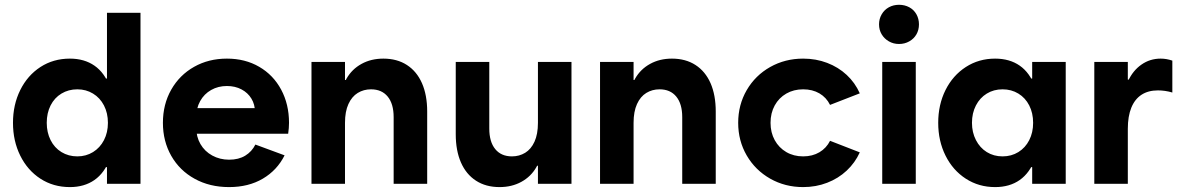

<svg xmlns="http://www.w3.org/2000/svg" viewBox="-20 -760 4909 794"><path d="M561 -707H422.4V-385.7L444.3 -252L422.4 -101.6V0H561ZM406.7 -68.8H468.3V-435.1H406.7L456.5 -252Q456.5 -340.8 434.6 -400.1Q412.6 -459.5 370.6 -488.5Q328.6 -517.6 269 -517.6Q200.7 -517.6 147.2 -482.9Q93.8 -448.2 63.8 -387.7Q33.7 -327.1 33.7 -252Q33.7 -177.2 63.7 -116.5Q93.8 -55.7 147.2 -21Q200.7 13.7 269 13.7Q328.6 13.7 370.6 -15.6Q412.6 -44.9 434.6 -104Q456.5 -163.1 456.5 -252ZM173.3 -252Q173.3 -292.5 189.2 -324Q205.1 -355.5 234.1 -373Q263.2 -390.6 299.9 -390.6Q335.9 -390.6 364.7 -373Q393.6 -355.5 409.9 -324Q426.3 -292.5 426.3 -252Q426.3 -211.9 409.9 -180.4Q393.6 -148.9 364.7 -131.1Q335.9 -113.3 299.9 -113.3Q263.2 -113.3 234.1 -131.1Q205.1 -148.9 189.2 -180.6Q173.3 -212.3 173.3 -252Z M653.7 -252Q653.7 -328.8 688.2 -389.4Q722.7 -449.9 782.8 -483.7Q842.9 -517.6 918.4 -517.6Q993.9 -517.6 1052 -483.7Q1110.2 -449.9 1142.7 -389.4Q1175.2 -328.8 1175.2 -252Q1175.2 -231.3 1171.7 -206.9H735.2V-312.9H1041.3L1034.3 -298Q1034.3 -328.1 1019.7 -352.2Q1005.2 -376.3 978.8 -390.3Q952.4 -404.3 918.4 -404.3Q882.1 -404.3 853.2 -387.9Q824.2 -371.5 807.8 -342Q791.3 -312.5 791.3 -273.7V-234.4Q791.3 -194.8 808.9 -164.3Q826.5 -133.9 857.8 -116.8Q889.2 -99.6 927.6 -99.6Q966.8 -99.6 994.2 -116.3Q1021.6 -133 1036.1 -162.2L1156.9 -117.6Q1126 -55.9 1066.8 -21.1Q1007.7 13.7 927.3 13.7Q847.2 13.7 785.1 -20.6Q722.9 -54.8 688.3 -115.4Q653.7 -176.1 653.7 -252Z M1268.1 -503.9H1406.7V0H1268.1ZM1514.2 -390.6Q1483.9 -390.6 1459.5 -375.7Q1435.1 -360.8 1420.9 -329.8Q1406.7 -298.8 1406.7 -252L1391.1 -345.7V-429.2H1422.4L1391.1 -345.7Q1391.1 -396.5 1413.3 -435.3Q1435.5 -474.1 1475.1 -495.8Q1514.6 -517.6 1565.4 -517.6Q1622.1 -517.6 1662.8 -491.2Q1703.6 -464.8 1725.1 -415.8Q1746.6 -366.7 1746.6 -298.8V0H1607.9V-275.4Q1607.9 -330.6 1583.3 -360.6Q1558.6 -390.6 1514.2 -390.6Z M2343.3 0H2204.6V-503.9H2343.3ZM2097.2 -113.3Q2127.4 -113.3 2151.9 -128.2Q2176.3 -143.1 2190.4 -174.1Q2204.6 -205.1 2204.6 -252L2220.2 -158.2V-74.7H2189L2220.2 -158.2Q2220.2 -107.4 2198 -68.6Q2175.8 -29.8 2136.2 -8.1Q2096.7 13.7 2045.9 13.7Q1989.3 13.7 1948.5 -12.7Q1907.7 -39.1 1886.2 -88.1Q1864.7 -137.2 1864.7 -205.1V-503.9H2003.4V-228.5Q2003.4 -173.3 2028.1 -143.3Q2052.7 -113.3 2097.2 -113.3Z M2461.4 -503.9H2600.1V0H2461.4ZM2707.5 -390.6Q2677.2 -390.6 2652.8 -375.7Q2628.4 -360.8 2614.3 -329.8Q2600.1 -298.8 2600.1 -252L2584.5 -345.7V-429.2H2615.7L2584.5 -345.7Q2584.5 -396.5 2606.7 -435.3Q2628.9 -474.1 2668.5 -495.8Q2708 -517.6 2758.8 -517.6Q2815.4 -517.6 2856.2 -491.2Q2897 -464.8 2918.5 -415.8Q2939.9 -366.7 2939.9 -298.8V0H2801.3V-275.4Q2801.3 -330.6 2776.6 -360.6Q2752 -390.6 2707.5 -390.6Z M3032.7 -252Q3032.7 -326.7 3068.1 -387.5Q3103.5 -448.2 3165 -482.9Q3226.6 -517.6 3301.3 -517.6Q3354.5 -517.6 3400.6 -500Q3446.8 -482.4 3481.4 -450.2Q3516.1 -418 3535.6 -374L3412.6 -326.2Q3397.5 -356.9 3368.7 -373.8Q3339.8 -390.6 3301.3 -390.6Q3262.2 -390.6 3231.7 -373Q3201.2 -355.5 3183.8 -324Q3166.5 -292.5 3166.5 -252Q3166.5 -211.9 3183.8 -180.4Q3201.2 -148.9 3231.7 -131.1Q3262.2 -113.3 3301.3 -113.3Q3339.8 -113.3 3368.7 -130.4Q3397.5 -147.5 3412.6 -177.7L3535.6 -129.9Q3516.1 -86.9 3481.4 -54.4Q3446.8 -22 3400.6 -4.2Q3354.5 13.7 3301.3 13.7Q3226.6 13.7 3165 -21.2Q3103.5 -56.2 3068.1 -116.9Q3032.7 -177.7 3032.7 -252Z M3628.4 -503.9H3767.1V0H3628.4ZM3615.2 -659.2Q3615.2 -682.1 3626.2 -700.9Q3637.2 -719.7 3656 -730Q3674.8 -740.2 3697.8 -740.2Q3721.2 -740.2 3740.2 -730Q3759.3 -719.7 3769.8 -700.9Q3780.3 -682.1 3780.3 -659.2Q3780.3 -636.2 3769.8 -617.9Q3759.3 -599.6 3740.2 -588.9Q3721.2 -578.1 3697.8 -578.1Q3674.8 -578.1 3656 -588.9Q3637.2 -599.6 3626.2 -617.9Q3615.2 -636.2 3615.2 -659.2Z M4095.2 13.7Q4027.8 13.7 3974.1 -21Q3920.4 -55.7 3890.1 -116.5Q3859.9 -177.2 3859.9 -252Q3859.9 -327.1 3890.1 -387.7Q3920.4 -448.2 3974.1 -482.9Q4027.8 -517.6 4095.2 -517.6Q4155.3 -517.6 4197 -488.5Q4238.8 -459.5 4260.7 -400.1Q4282.7 -340.8 4282.7 -252L4232.9 -435.1H4294.4V-68.8H4232.9L4282.7 -252Q4282.7 -163.1 4260.7 -104Q4238.8 -44.9 4197 -15.6Q4155.3 13.7 4095.2 13.7ZM4252.4 -252Q4252.4 -292.5 4236.3 -324Q4220.2 -355.5 4191.4 -373Q4162.6 -390.6 4126 -390.6Q4089.4 -390.6 4060.8 -373Q4032.2 -355.5 4015.9 -324Q3999.5 -292.5 3999.5 -252Q3999.5 -212.4 4015.9 -180.7Q4032.2 -148.9 4060.8 -131.1Q4089.4 -113.3 4126 -113.3Q4162.6 -113.3 4191.4 -131.1Q4220.2 -148.9 4236.3 -180.4Q4252.4 -211.9 4252.4 -252ZM4248.5 0V-101.6L4270.5 -252L4248.5 -385.7V-503.9H4387.2V0Z M4505.4 -503.9H4644V0H4505.4ZM4624.5 -325.7V-430.7H4659.7L4624.5 -325.7Q4624.5 -380.4 4644.8 -424.3Q4665 -468.3 4700.4 -492.9Q4735.8 -517.6 4779.8 -517.6Q4803.7 -517.6 4828.1 -509.3V-377.4Q4798.3 -386.2 4768.6 -386.2Q4728.5 -386.2 4700.7 -368.2Q4672.9 -350.1 4658.4 -314.5Q4644 -278.8 4644 -227.5Z"/></svg>

Font: Wanted Sans Std Variable
Style: Regular
Weight: 400
Designer: Original Design by Kil Hyung-jin and Kang Hanbin, Wanted Lab, Inc;
Foundry: Wanted Lab, Inc.
Version: Version 1.003;Glyphs 3.2 (3227)